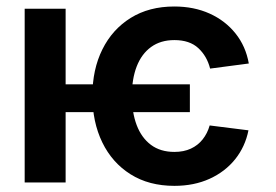

<svg xmlns="http://www.w3.org/2000/svg" viewBox="-20 -573 868 603"><path d="M270.2 -272.7Q270.2 -354.8 301.5 -417.8Q332.7 -480.8 390.4 -516.7Q448.2 -552.6 527.3 -552.6Q589.1 -552.6 638.3 -530.4Q687.5 -508.2 719.6 -468Q751.8 -427.9 761.4 -373.6L639.9 -357.6Q630 -396.7 602.8 -421.9Q575.6 -447.1 527.7 -447.1Q484.4 -447.1 454.5 -425.4Q424.7 -403.8 409.4 -364.5Q394.2 -325.3 394.2 -272.7Q394.2 -219.8 409.3 -180Q424.4 -140.3 454 -118.1Q483.7 -95.9 527.7 -95.9Q557.2 -95.9 579.4 -106.2Q601.6 -116.5 616.5 -135.3Q631.4 -154.1 638.5 -179L760.3 -163.7Q750 -112.2 718.6 -73Q687.1 -33.7 638.3 -11.5Q589.5 10.7 527.7 10.7Q447.8 10.7 390.1 -25.6Q332.4 -61.8 301.3 -125.7Q270.2 -189.6 270.2 -272.7ZM57.5 -545.5H186.1V0H57.5ZM142.8 -308.2H576.3V-220.9H142.8Z"/></svg>

Font: DeltaSans SemiBold
Style: Regular
Weight: 600
Designer: Rasmus Andersson
Foundry: rsms
Version: Version 3.012